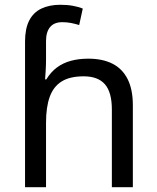

<svg xmlns="http://www.w3.org/2000/svg" viewBox="-20 -785 657 805"><path d="M85 -611Q85 -665 102.5 -699Q120 -733 153.5 -749Q187 -765 233 -765Q262 -765 286.5 -760.5Q311 -756 327 -749L312 -680Q296 -685 278.5 -688.5Q261 -692 241 -692Q207 -692 190 -671.5Q173 -651 173 -613V-535Q173 -513 171.5 -488Q170 -463 169 -452H174Q193 -483 218.5 -502Q244 -521 277 -530Q310 -539 350 -539Q410 -539 451.5 -518Q493 -497 515 -453.5Q537 -410 537 -343V0H449V-326Q449 -398 420 -431.5Q391 -465 331 -465Q273 -465 238.5 -443.5Q204 -422 188.5 -379Q173 -336 173 -271V0H85Z"/></svg>

Font: lsinhala15
Style: Book
Weight: 400
Designer: Jelle Bosma - Monotype Design Team
Foundry: Monotype Imaging Inc.
Version: Version 2.003